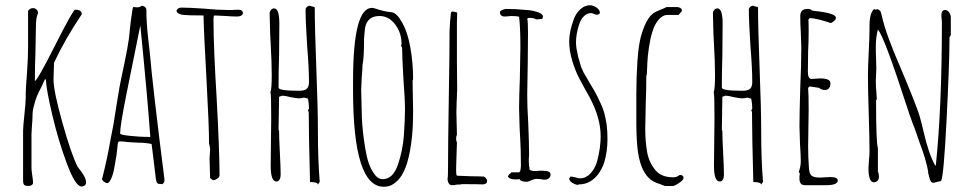

<svg xmlns="http://www.w3.org/2000/svg" viewBox="-20 -693 3713 732"><path d="M234 -72Q203 -155 180 -252Q157 -349 155 -388L152 -392L137 -360Q126 -339 120.5 -325.5Q115 -312 110 -292Q104 -273 104 -253Q104 -233 102 -217L100 -181V-53Q100 -44 103 -24Q106 -6 106 4Q106 9 101 12.5Q96 16 90 16Q77 16 72.5 12Q68 8 68 -5V-193Q68 -209 73 -256Q78 -303 78 -319Q78 -361 83 -416Q87 -472 87 -512V-651Q93 -662 106 -662Q114 -662 119.5 -656.5Q125 -651 125 -643Q117 -625 117 -595L115 -490Q113 -442 113 -384Q123 -387 191 -522Q259 -656 266 -656Q292 -656 292 -639Q228 -544 186 -454L185 -422Q184 -408 184 -390Q184 -346 218 -225Q252 -104 276 -57Q287 -42 289 -40Q299 -26 303.5 -16.5Q308 -7 308 3Q308 10 303 14Q298 18 291 18Q267 18 234 -72Z M574 -13Q565 -86 563 -104L558 -144Q536 -149 508 -149L472 -151Q448 -154 437 -154Q431 -154 430 -149Q430 -146 429 -146L427 -126Q426 -108 416 -54Q411 -27 404 -12Q396 5 389 5Q383 5 376 -0.5Q369 -6 369 -12L370 -15L371 -18Q389 -89 401 -159L413 -221L425 -297Q425 -297 436 -363Q441 -390 454 -450Q468 -518 471 -543Q472 -546 475 -580Q479 -618 482 -636Q485 -662 488 -666H495Q498 -665 502 -665Q514 -665 520 -671Q527 -671 532.5 -666.5Q538 -662 538 -656Q538 -608 545 -546Q549 -514 551 -493Q562 -364 607 -9V-6Q607 4 599 9Q584 9 580 5.5Q576 2 574 -13ZM553 -171Q543 -315 515 -596L461 -329Q438 -214 438 -184Q438 -179 476 -175Q514 -171 543 -171Z M781 -14 780 -51Q779 -67 779 -87Q779 -97 780 -104L781 -122Q781 -132 777 -146Q777 -213 767 -395Q757 -571 756 -634Q694 -634 673 -637Q653 -642 653 -653Q658 -664 672 -664Q702 -664 759 -660Q811 -655 846 -655H867L888 -656Q906 -656 906 -643Q906 -637 899.5 -633.5Q893 -630 884 -630Q864 -630 842 -632L799 -634Q795 -634 795 -631Q794 -628 794 -612Q794 -515 806 -318Q817 -114 817 -25Q817 -18 808.5 -12Q800 -6 792 -6Z M1162 1Q1157 -184 1157 -267L1154 -271L1158 -280Q1158 -298 1154 -317L1139 -321Q1130 -318 1119 -318Q1111 -318 1086 -323Q1069 -328 1055 -328L1044 -324Q1044 -289 1043 -261Q1042 -233 1042 -198L1044 -194Q1044 -166 1047 -110Q1050 -55 1050 -27Q1050 -16 1046 -8.5Q1042 -1 1034 -1Q1012 -1 1012 -61Q1012 -112 1013 -153L1014 -244Q1014 -335 1011 -342Q1016 -352 1016 -408Q1016 -456 1012 -525L1010 -564L1008 -642Q1008 -649 1013 -655Q1018 -661 1025 -661Q1045 -661 1045 -603Q1045 -535 1044 -480Q1042 -425 1042 -359Q1042 -347 1118 -347H1122Q1141 -347 1149.5 -354.5Q1158 -362 1158 -380Q1158 -433 1151 -518Q1145 -610 1145 -656Q1145 -662 1150 -666.5Q1155 -671 1162 -671L1171 -668Q1178 -667 1180 -665Q1180 -587 1186 -432Q1192 -276 1192 -198Q1192 -80 1199 0L1192 11Q1192 1 1162 1ZM1129 -361 1131 -359H1129Z M1326 -349V-384Q1326 -663 1398 -663Q1403 -663 1412 -660Q1444 -649 1475 -646Q1494 -642 1513 -607Q1534 -571 1544.5 -512Q1555 -453 1555 -391L1553 -386Q1553 -353 1554 -327L1555 -267Q1555 -216 1551 -175Q1545 -113 1531 -68Q1522 -41 1510.5 -23Q1499 -5 1482 7Q1466 19 1443 19Q1326 19 1326 -349ZM1497 -65Q1516 -121 1520 -179Q1524 -239 1524 -275Q1524 -315 1518 -393Q1513 -480 1513 -511L1509 -519L1511 -524Q1511 -568 1486.5 -600Q1462 -632 1427 -632Q1381 -632 1372 -588Q1370 -573 1368 -545Q1368 -471 1362 -444Q1362 -429 1359 -397L1357 -350Q1357 -328 1358 -311L1359 -271Q1359 -224 1367 -163Q1373 -118 1381 -87Q1389 -56 1404 -34Q1419 -10 1439 -10Q1478 -10 1497 -65Z M1686 -10Q1688 -16 1688 -43Q1688 -135 1691 -316Q1694 -496 1694 -576L1696 -612L1699 -642Q1699 -649 1706 -649Q1711 -649 1720 -646L1723 -645Q1723 -623 1722 -605V-566V-457Q1723 -409 1723 -348Q1722 -343 1722 -326L1721 -305Q1720 -285 1720 -264Q1720 -241 1721 -222L1722 -179L1719 -171L1720 -172Q1720 -169 1719 -168V-164Q1719 -156 1722 -150L1719 -54V-48Q1719 -31 1720 -28Q1720 -23 1725 -23L1777 -21Q1800 -21 1808.5 -20.5Q1817 -20 1819 -20H1822Q1827 -20 1832 -14.5Q1837 -9 1837 -3Q1837 9 1821 10Q1804 9 1738 9L1740 10Q1730 10 1721 11Q1713 13 1703 13Q1689 13 1686 -10Z M1961 -10Q1956 -10 1953 -9H1945Q1923 -9 1917 -19Q1917 -26 1925 -31L1930 -36H1959L1963 -40L1965 -49L1966 -61Q1966 -122 1963 -170L1961 -207L1959 -280Q1959 -319 1962 -397L1964 -513Q1964 -589 1959 -629Q1950 -632 1929 -632L1918 -631Q1912 -630 1905 -630Q1886 -630 1886 -647Q1886 -651 1895 -655Q1904 -659 1910 -659Q1948 -659 1986 -655Q2009 -654 2032 -646Q2050 -640 2050 -629Q2050 -627 2047 -621L2024 -619Q2017 -625 1995 -625L1990 -622Q1993 -613 1993 -569Q1993 -503 1992 -450L1990 -331Q1990 -286 1994 -222Q1997 -149 1997 -112V-99Q1996 -92 1996 -81Q1996 -58 1999 -53L1998 -51Q1998 -41 2020 -41Q2029 -41 2035 -42H2050Q2079 -42 2079 -28Q2079 -19 2073 -13.5Q2067 -8 2057 -8Q2048 -8 2041 -10Q2033 -11 2024 -11Q2018 -11 2006 -6Q1994 0 1988 0Q1965 0 1961 -10Z M2150 -12 2155 -20Q2159 -20 2173 -17Q2184 -13 2191 -13Q2213 -13 2230 -30.5Q2247 -48 2256 -76Q2270 -128 2270 -174Q2270 -243 2228 -322Q2202 -368 2188 -395Q2174 -422 2163 -457Q2150 -498 2150 -536Q2150 -572 2168 -621Q2177 -644 2193.5 -658.5Q2210 -673 2229 -673Q2242 -673 2254.5 -664Q2267 -655 2267 -645Q2267 -637 2254 -637Q2250 -637 2244 -640Q2238 -643 2233 -643Q2218 -643 2206 -631Q2194 -619 2188 -600Q2176 -563 2176 -532Q2176 -513 2181 -493Q2182 -487 2183 -483Q2184 -479 2184 -477L2190 -457L2195 -439L2203 -421Q2206 -414 2209.5 -408.5Q2213 -403 2216 -398L2228 -377Q2232 -371 2245 -348.5Q2258 -326 2269 -301Q2279 -280 2284 -261.5Q2289 -243 2293 -217Q2296 -192 2296 -162Q2296 -114 2283 -72Q2265 -22 2231 -2Q2212 10 2187 10L2182 12Q2171 10 2161 3.5Q2151 -3 2150 -12ZM2262 -640Q2262 -641 2261 -641V-640Z M2491 7Q2472 1 2458.5 -10Q2445 -21 2433 -43Q2412 -83 2408 -158Q2406 -192 2406 -218V-332Q2406 -397 2410 -458Q2413 -503 2419 -534Q2425 -565 2438 -596Q2452 -628 2469 -641Q2476 -647 2496 -655Q2509 -660 2521 -666H2561H2564Q2565 -665 2567 -665L2572 -664L2576 -661Q2579 -658 2579 -657Q2580 -655 2580 -651L2567 -636H2525Q2506 -636 2490.5 -617.5Q2475 -599 2467 -571Q2459 -546 2454 -512Q2449 -478 2448 -453Q2446 -421 2446 -409L2444 -404Q2444 -348 2442 -303L2440 -202Q2440 -158 2446 -121Q2451 -81 2475 -49Q2498 -17 2546 -17Q2561 -17 2571 -26Q2586 -26 2586 -15Q2586 -8 2573.5 1.5Q2561 11 2548 16H2515Z M2852 1Q2847 -184 2847 -267L2844 -271L2848 -280Q2848 -298 2844 -317L2829 -321Q2820 -318 2809 -318Q2801 -318 2776 -323Q2759 -328 2745 -328L2734 -324Q2734 -289 2733 -261Q2732 -233 2732 -198L2734 -194Q2734 -166 2737 -110Q2740 -55 2740 -27Q2740 -16 2736 -8.5Q2732 -1 2724 -1Q2702 -1 2702 -61Q2702 -112 2703 -153L2704 -244Q2704 -335 2701 -342Q2706 -352 2706 -408Q2706 -456 2702 -525L2700 -564L2698 -642Q2698 -649 2703 -655Q2708 -661 2715 -661Q2735 -661 2735 -603Q2735 -535 2734 -480Q2732 -425 2732 -359Q2732 -347 2808 -347H2812Q2831 -347 2839.5 -354.5Q2848 -362 2848 -380Q2848 -433 2841 -518Q2835 -610 2835 -656Q2835 -662 2840 -666.5Q2845 -671 2852 -671L2861 -668Q2868 -667 2870 -665Q2870 -587 2876 -432Q2882 -276 2882 -198Q2882 -80 2889 0L2882 11Q2882 1 2852 1ZM2819 -361 2821 -359H2819Z M3028 -8V-21Q3029 -26 3029 -33L3025 -37Q3033 -58 3033 -78Q3033 -101 3030 -144L3028 -210Q3028 -260 3031 -360Q3035 -449 3035 -511L3033 -571Q3031 -598 3031 -631Q3031 -646 3038 -652.5Q3045 -659 3060 -659Q3070 -659 3076 -653Q3078 -652 3105 -649Q3130 -646 3148 -640Q3167 -634 3167 -625Q3167 -615 3148 -605Q3091 -624 3067 -624L3062 -618Q3063 -609 3063 -575Q3063 -532 3061 -498Q3060 -463 3060 -420Q3060 -392 3074 -392L3090 -393Q3098 -394 3107 -394Q3146 -394 3146 -376Q3146 -365 3141 -357.5Q3136 -350 3126 -350Q3111 -350 3103 -358L3071 -363H3066L3061 -358V-355Q3063 -338 3063 -276Q3063 -237 3062 -205L3061 -134Q3061 -95 3064 -54Q3065 -31 3074 -23.5Q3083 -16 3107 -16L3125 -17Q3134 -18 3145 -18Q3174 -18 3174 -5Q3174 13 3130 13H3048Q3030 13 3028 -8Z M3522 -20Q3521 -28 3518 -34L3519 -37Q3511 -84 3485 -152L3467 -204Q3465 -206 3448 -255L3440 -279Q3350 -557 3327 -580Q3319 -553 3319 -510Q3319 -487 3320 -470L3321 -431L3320 -407Q3319 -396 3319 -383Q3319 -361 3321 -345Q3323 -313 3323 -313H3320Q3320 -146 3327 -129V-39Q3331 -31 3331 -18Q3331 -10 3325.5 -4Q3320 2 3312 2Q3291 2 3291 -52L3293 -84Q3295 -99 3295 -117Q3295 -165 3292 -261Q3289 -357 3289 -405Q3289 -434 3292 -494Q3295 -553 3295 -582V-595Q3295 -644 3313 -659L3316 -656L3326 -658Q3330 -657 3335 -652Q3339 -648 3339 -643L3341 -637Q3341 -635 3341.5 -633.5Q3342 -632 3342 -632Q3358 -561 3414 -433Q3471 -298 3485 -254Q3495 -219 3501 -192Q3520 -107 3546 -61L3548 -64Q3571 -286 3571 -609L3570 -621Q3569 -626 3569 -634Q3569 -655 3583 -655Q3592 -655 3598.5 -646Q3605 -637 3605 -626V-559L3600 -551Q3600 -456 3589 -239Q3578 -22 3568 -3L3551 1V2L3550 1L3540 4Q3532 4 3528.5 -2Q3525 -8 3522 -20Z"/></svg>

Font: Amatic SC
Style: Regular
Weight: 400
Designer: Multiple Designers
Foundry: Vernon Adams
Version: Version 2.505